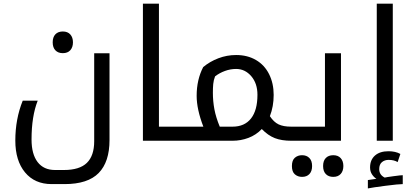

<svg xmlns="http://www.w3.org/2000/svg" viewBox="-20 -780 2297 1064"><path d="M266.1 240.2Q172.4 240.2 118.7 175.3Q64.9 110.4 64.9 -1Q64.9 -120.6 106 -222.2H189Q154.8 -135.7 154.8 -6.8Q154.8 74.2 188.5 118.2Q222.2 162.1 285.2 162.1H334Q420.9 162.1 461.4 122.6Q502 83 502 2.9V-484.9H586.9V-3.9Q586.9 117.2 526.9 178.7Q466.8 240.2 337.9 240.2ZM328.1 -485.4Q302.2 -485.4 287.1 -501Q272 -516.6 272 -545.4Q272 -574.2 286.9 -589.8Q301.8 -605.5 328.1 -605.5Q355 -605.5 369.6 -589.1Q384.3 -572.8 384.3 -545.4Q384.3 -518.1 369.6 -501.7Q355 -485.4 328.1 -485.4Z M772 -759.8H860.8V-78.1H992.7Q998 -78.1 998 -74.2V-4.9Q998 0 992.7 0H772Z M982.9 0Q978 0 978 -4.9V-74.2Q978 -78.1 982.9 -78.1H1106.9Q1069.8 -174.8 1069.8 -249Q1069.8 -338.4 1106 -408.2Q1142.6 -439 1189.9 -457Q1237.3 -475.1 1288.6 -475.1Q1351.1 -475.1 1398.4 -447.5Q1445.8 -419.9 1471.2 -369.1Q1496.6 -318.4 1496.6 -253.9Q1496.6 -189.9 1475.6 -136.2Q1497.1 -103.5 1523.7 -90.8Q1550.3 -78.1 1593.8 -78.1H1598.6Q1604 -78.1 1604 -74.2V-4.9Q1604 0 1598.6 0H1593.8Q1540.5 0 1502.9 -14.6Q1465.3 -29.3 1430.7 -64.9Q1398.9 -31.7 1356.7 -15.9Q1314.5 0 1268.6 0ZM1159.7 -266.1Q1159.7 -219.7 1168 -175Q1176.3 -130.4 1197.8 -78.1H1268.6Q1335.4 -78.1 1371.1 -123.5Q1406.7 -168.9 1406.7 -254.9Q1406.7 -317.9 1372.3 -357.9Q1337.9 -397.9 1288.6 -397.9Q1256.8 -397.9 1226.3 -386.7Q1195.8 -375.5 1171.9 -356.9Q1163.6 -335.9 1161.6 -314.2Q1159.7 -292.5 1159.7 -266.1Z M1588.9 0Q1584 0 1584 -4.9V-74.2Q1584 -78.1 1588.9 -78.1H1780.8V-484.9H1869.6V0ZM1653.8 200.2Q1630.4 200.2 1614 186Q1597.7 171.9 1597.7 140.1Q1597.7 108.4 1614 94.2Q1630.4 80.1 1653.8 80.1Q1679.2 80.1 1694.3 95.5Q1709.5 110.8 1709.5 140.1Q1709.5 168.9 1694.6 184.6Q1679.7 200.2 1653.8 200.2ZM1826.7 200.2Q1800.8 200.2 1785.6 184.6Q1770.5 168.9 1770.5 140.1Q1770.5 111.3 1785.4 95.7Q1800.3 80.1 1826.7 80.1Q1853.5 80.1 1868.2 96.4Q1882.8 112.8 1882.8 140.1Q1882.8 167.5 1868.2 183.8Q1853.5 200.2 1826.7 200.2Z M2067.9 -759.8H2156.7V0H2067.9ZM2018.6 217.8 2065.9 210.9Q2051.8 202.1 2041.3 186Q2030.8 169.9 2030.8 147.9Q2030.8 106 2057.9 82Q2085 58.1 2132.8 58.1Q2171.9 58.1 2198.7 73.2L2183.6 118.2Q2163.6 106 2133.8 106Q2111.8 106 2096.7 118.4Q2081.5 130.9 2081.5 157.2Q2081.5 189 2111.8 204.1Q2121.6 201.7 2161.6 196.3Q2201.7 190.9 2211.9 190.9V240.2Q2189.5 240.2 2116.9 249.5Q2044.4 258.8 2018.6 264.2Z"/></svg>

Font: Droid Arabic Kufi
Style: Regular
Weight: 400
Designer: Pascal Zoghbi
Foundry: Irfont.ir
Version: Version 1.00 February 28, 2013, initial release